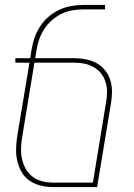

<svg xmlns="http://www.w3.org/2000/svg" viewBox="-20 -755 540 775"><path d="M372 0H194Q168 0 143.5 -6Q119 -12 99 -26Q79 -40 67 -61Q55 -82 49.5 -106.5Q44 -131 45 -156.5Q46 -182 50 -208L99 -502H42V-520H102L107 -553Q111 -577 119 -601Q127 -625 141 -647Q155 -669 175 -686.5Q195 -704 218.5 -715Q242 -726 266.5 -730.5Q291 -735 315 -735H404V-717H315Q293 -717 270.5 -713Q248 -709 227 -698.5Q206 -688 188 -672Q170 -656 157.5 -636Q145 -616 137.5 -594Q130 -572 127 -550L122 -520H280Q304 -520 327 -515.5Q350 -511 370 -500Q390 -489 404 -471.5Q418 -454 425 -432Q432 -410 432 -386Q432 -362 428 -338ZM194 -18H355L408 -341Q412 -362 412 -383.5Q412 -405 406 -424Q400 -443 388 -458.5Q376 -474 358.5 -484Q341 -494 321 -498Q301 -502 280 -502H119L70 -205Q66 -182 65 -159Q64 -136 68.5 -114.5Q73 -93 83.5 -74Q94 -55 111 -42Q128 -29 149.5 -23.5Q171 -18 194 -18Z"/></svg>

Font: Iosevka Thin
Style: Italic
Weight: 100
Italic angle: -9°
Monospace: yes
Designer: Belleve Invis
Foundry: Belleve Invis
Version: Version 32.5.0; ttfautohint (v1.8.4)